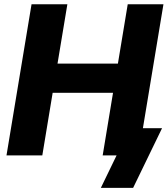

<svg xmlns="http://www.w3.org/2000/svg" viewBox="-20 -748 807 924"><path d="M11.2 0 131.8 -727.5H304.2L256.8 -441.9H547.4L594.7 -727.5H766.6L646 0H474.1L523.9 -301.3H233.4L183.6 0ZM465.3 156.2 541 0H497.6L519.5 -130.9H759.8L620.6 156.2Z"/></svg>

Font: Inter ExtraBold
Style: Italic
Weight: 800
Italic angle: -9.3988°
Designer: Rasmus Andersson
Foundry: rsms
Version: Version 4.001;git-66647c0bb